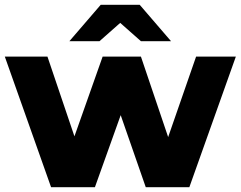

<svg xmlns="http://www.w3.org/2000/svg" viewBox="-22 -777 999 797"><path d="M583 0H764L957 -542H792L676 -208L563 -542H404L287 -211L175 -542H-2L190 0H372L479 -299ZM477 -682 563 -606H688L558 -757H396L266 -606H391Z"/></svg>

Font: Montserrat-Alt1 ExtBd
Style: Regular
Weight: 800
Designer: Differentunic
Foundry: Differentunic
Version: Version 7.222